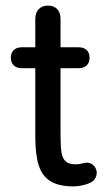

<svg xmlns="http://www.w3.org/2000/svg" viewBox="-20 -656 376 686"><path d="M106.1 -167.4V-412.3H58.3Q39.5 -412.3 29.1 -422.3Q18.7 -432.3 18.7 -449.7Q18.7 -467.1 29.1 -477.1Q39.5 -487.1 58.3 -487.1H106.1V-588.2Q106.1 -610.7 118.2 -623.3Q130.3 -635.9 151.5 -635.9Q172.8 -635.9 184.6 -623.3Q196.3 -610.7 196.3 -588.2V-487.1H260.6Q279.3 -487.1 289.7 -477.1Q300.1 -467.1 300.1 -449.7Q300.1 -432.3 289.7 -422.3Q279.3 -412.3 260.6 -412.3H196.3V-175.2Q196.3 -131.9 199.7 -110.9Q203 -89.8 215.6 -78.7Q228.3 -67.6 255.6 -69.1Q265.6 -69.8 273.7 -72.1Q281.3 -74.1 288.6 -74.8Q300.8 -75.6 311.2 -67.7Q321.6 -59.8 324.9 -45.3Q327.5 -32.4 320.9 -20Q314.3 -7.5 300.4 -2Q288.4 3.4 272 6.7Q255.6 10 244.2 10Q190.4 10 160.5 -8.4Q130.6 -26.8 118.4 -65.1Q106.1 -103.4 106.1 -167.4Z"/></svg>

Font: SN Pro Thin
Style: Regular
Weight: 200
Designer: Tobias Whetton
Foundry: Supernotes
Version: Version 1.003;Glyphs 3.3 (3324)